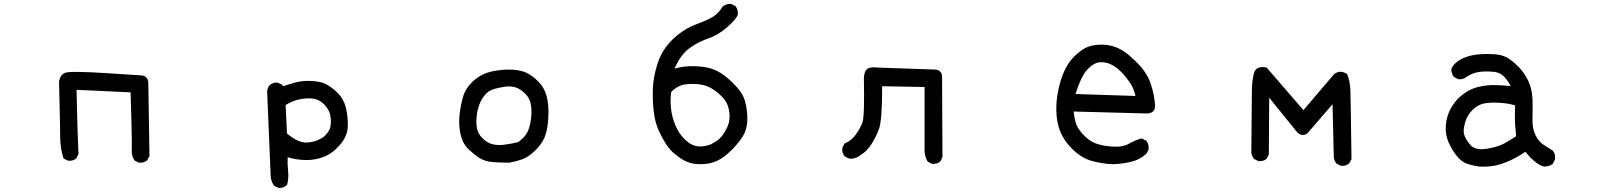

<svg xmlns="http://www.w3.org/2000/svg" viewBox="-20 -805 8040 964"><path d="M676.3 11.2 656.7 1.5 655.3 0.5 654.3 -1Q639.6 -23.9 641.6 -54.2Q642.1 -64 641.8 -98.1Q641.6 -132.3 639.9 -193.8Q638.2 -255.4 635.7 -341.3L364.3 -354Q366.2 -266.1 367.7 -210.9Q369.1 -155.8 370.1 -131.3Q372.1 -82 374 -33.2V-31.7L373.5 -30.8L363.8 -11.2L363.3 -9.8L362.3 -9.3Q346.7 3.9 322.8 2H321.8L320.8 1.5L301.3 -8.3L298.8 -9.8L298.3 -11.7Q282.2 -61.5 282.2 -118.7Q282.2 -174.8 276.4 -391.6V-392.1Q280.8 -432.1 312 -440.9Q340.3 -448.2 503.4 -438.5Q665.5 -428.7 691.9 -426.3Q707.5 -424.8 715.8 -414.8Q724.1 -404.8 724.6 -387.7L730.5 -23.4V-22L730 -20.5L719.2 -1L718.3 0L717.8 0.5Q710 7.3 700 10Q689.9 12.7 678.2 11.7H677.2Z M1379.4 138.2 1358.9 129.4 1357.4 128.9 1356.4 127.4Q1348.1 116.7 1343.8 103.8Q1339.4 90.8 1338.9 76.2Q1337.9 49.3 1321.3 -344.2V-344.7V-345.2Q1321.8 -353.5 1324.5 -361.3Q1327.1 -369.1 1332 -375.5L1332.5 -376H1333Q1339.8 -383.3 1349.6 -387Q1359.4 -390.6 1371.1 -390.6H1372.1L1373.5 -390.1L1394 -381.3L1395 -380.9L1396 -379.9L1402.3 -372.1Q1436.5 -383.8 1465.8 -391.6Q1497.6 -399.4 1531.5 -398.9Q1565.4 -398.4 1594.7 -391.1Q1605 -388.2 1616.2 -382.6Q1627.4 -377 1639.4 -368.7Q1651.4 -360.4 1664.6 -348.6Q1704.6 -314 1716.8 -263.2Q1728.5 -213.4 1726.1 -167Q1723.6 -119.6 1686 -76.7Q1648.9 -34.2 1604.5 -17.1Q1560.5 0 1511.2 -1.5Q1465.8 -2.9 1424.3 -15.6Q1422.4 16.6 1426.3 49.8Q1430.7 88.4 1421.9 121.6L1421.4 123L1419.9 124Q1413.1 131.3 1403.3 135Q1393.6 138.7 1381.8 138.7H1380.9ZM1606.4 -118.7Q1621.6 -132.8 1629.6 -146Q1637.7 -159.2 1639.6 -171.9Q1641.1 -180.7 1641.4 -189.5Q1641.6 -198.2 1640.9 -207.5Q1640.1 -216.8 1638.2 -226.1Q1633.3 -252.9 1609.9 -278.3Q1586.9 -303.2 1559.1 -308.6Q1551.8 -310.1 1543.9 -310.8Q1536.1 -311.5 1527.6 -311.3Q1519 -311 1509.8 -310.3Q1500.5 -309.6 1490.7 -307.6Q1452.6 -301.3 1414.1 -277.8L1420.9 -134.8Q1478.5 -85.9 1523.9 -89.4Q1570.8 -92.8 1606.4 -118.7Z M2536.1 11.7Q2494.1 11.7 2455.1 8.8Q2415 5.9 2387.7 -11.7Q2378.4 -17.1 2369.4 -24.2Q2360.4 -31.2 2350.8 -39.1Q2341.3 -46.9 2332 -56.2Q2302.2 -85 2292 -131.8Q2282.2 -178.2 2287.1 -227.1Q2288.6 -243.2 2291.3 -258.8Q2293.9 -274.4 2297.4 -289.6Q2300.8 -304.7 2304.7 -318.8Q2317.9 -363.8 2358.2 -399.9Q2398.4 -436 2454.1 -447.3Q2508.3 -458 2554.2 -455.1Q2600.1 -452.1 2628.9 -437Q2656.7 -421.9 2681.6 -396.5Q2707 -371.6 2718.3 -340.8Q2729.5 -311 2732.4 -274.9Q2735.4 -239.3 2731.4 -192.9Q2729.5 -169.4 2724.9 -149.7Q2720.2 -129.9 2713.4 -113.3Q2699.2 -80.6 2665 -47.4Q2630.9 -14.2 2599.6 -4.4Q2584 1 2568.6 4.9Q2553.2 8.8 2537.1 11.7H2536.6ZM2580.6 -91.3Q2591.3 -98.1 2600.8 -106.9Q2610.4 -115.7 2618.7 -127Q2624.5 -134.8 2629.2 -144.3Q2633.8 -153.8 2637.5 -166Q2641.1 -178.2 2643.6 -192.4Q2651.4 -235.4 2646.5 -272.5Q2642.1 -309.1 2619.6 -332Q2615.2 -336.4 2610.6 -340.6Q2606 -344.7 2601.3 -348.4Q2596.7 -352.1 2592 -355Q2587.4 -357.9 2582.8 -360.4Q2578.1 -362.8 2573.2 -364.7Q2561 -369.1 2547.6 -370.6Q2534.2 -372.1 2519 -370.1Q2508.8 -368.7 2498.8 -366.9Q2488.8 -365.2 2478.8 -362.8Q2468.8 -360.4 2458.5 -357.4Q2430.2 -349.6 2410.2 -322.8Q2389.2 -295.4 2379.9 -258.3Q2370.1 -221.2 2372.1 -181.2Q2374 -142.1 2397 -116.7Q2420.4 -90.8 2447.3 -82.5Q2474.1 -74.2 2509.3 -78.1Q2526.4 -80.1 2544.7 -83.5Q2563 -86.9 2580.6 -91.3Z M3466.8 17.6Q3453.6 15.6 3441.2 11.5Q3428.7 7.3 3417 1.5Q3394 -10.7 3369.6 -30.8Q3356.9 -40.5 3345.5 -53.2Q3334 -65.9 3324.2 -81.1Q3314.5 -96.2 3305.2 -113.5Q3295.9 -130.9 3287.1 -149.9Q3269.5 -189 3262.7 -242.2Q3255.9 -295.4 3257.8 -357.4Q3258.8 -388.7 3264.9 -421.4Q3271 -454.1 3282.2 -488.3Q3293.5 -522.5 3312.5 -552.5Q3331.5 -582.5 3358.4 -608.4Q3412.1 -659.2 3473.6 -682.1Q3503.4 -693.4 3525.1 -703.1Q3546.9 -712.9 3560.5 -721.2Q3563.5 -723.1 3566.7 -725.6Q3569.8 -728 3573 -730.5Q3576.2 -732.9 3579.1 -735.8Q3582 -738.8 3585 -741.7Q3587.9 -744.6 3590.8 -748Q3593.8 -751.5 3596.4 -755.1Q3599.1 -758.8 3601.8 -762.7Q3604.5 -766.6 3607.4 -770.5L3607.9 -771.5L3608.4 -772Q3626 -787.1 3649.9 -785.2H3650.9L3651.9 -784.7L3671.4 -774.9L3672.9 -773.9L3673.8 -772.9Q3686.5 -755.9 3684.6 -731.9V-731L3684.1 -730.5Q3675.8 -707.5 3629.9 -667.5Q3584 -627.4 3533.2 -610.8Q3516.6 -605 3500.7 -597.7Q3484.9 -590.3 3469.2 -581.1Q3453.6 -571.8 3438 -560.1Q3424.3 -549.8 3411.6 -535.2Q3398.9 -520.5 3387.7 -501.7Q3376.5 -482.9 3366.7 -460Q3392.6 -468.3 3423.3 -471.2Q3461.9 -474.6 3503.4 -470.2Q3510.7 -469.2 3517.3 -468.3Q3523.9 -467.3 3530.8 -465.8Q3537.6 -464.4 3543.9 -462.6Q3550.3 -460.9 3556.4 -458.7Q3562.5 -456.5 3568.6 -454.1Q3574.7 -451.7 3580.6 -448.7Q3598.1 -439.9 3618.4 -424.6Q3638.7 -409.2 3661.1 -387.2Q3684.1 -364.7 3698.7 -343Q3713.4 -321.3 3719.7 -300.3Q3723.6 -287.1 3726.3 -272.9Q3729 -258.8 3730.5 -244.6Q3731.9 -230.5 3732.4 -215.8Q3733.4 -171.9 3718.3 -137.2Q3703.1 -103 3656.7 -55.2Q3609.9 -6.8 3565.4 8.3Q3550.8 13.7 3534.7 16.4Q3518.6 19 3501.7 19.3Q3484.9 19.5 3466.8 17.6ZM3561 -87.4Q3569.3 -91.3 3576.4 -95.9Q3583.5 -100.6 3589.8 -106.2Q3596.2 -111.8 3602.1 -118.7Q3610.4 -128.9 3617.9 -141.4Q3625.5 -153.8 3632.3 -168.5Q3638.7 -183.1 3641.4 -199Q3644 -214.8 3642.6 -232.9Q3639.6 -268.6 3626 -293Q3611.8 -317.4 3573.7 -347.2Q3535.6 -376 3494.1 -381.3Q3451.2 -386.7 3415.5 -380.4Q3381.3 -374.5 3350.1 -343.8Q3344.7 -306.2 3348.6 -264.2Q3352.5 -221.2 3369.6 -179.2Q3386.7 -137.2 3414.6 -108.9Q3441.4 -81.5 3466.6 -74Q3491.7 -66.4 3520 -72Q3548.3 -77.6 3560.1 -86.9H3560.5Z M4658.7 17.1 4639.2 7.3 4637.2 6.3 4636.7 4.9Q4620.1 -23.9 4622.1 -58.6V-368.2L4409.2 -372.1Q4409.2 -283.2 4405 -229.7Q4400.9 -176.3 4392.1 -154.3Q4375.5 -111.3 4353 -77.6Q4330.6 -43.9 4303.2 -28.3Q4282.2 -9.8 4252.4 -7.8H4252H4251.5Q4233.9 -10.3 4220.7 -21L4220.2 -21.5Q4207 -37.1 4209 -61V-62L4209.5 -63L4219.2 -82.5L4220.2 -84.5L4222.2 -85.4Q4255.9 -99.6 4276.9 -129.4Q4298.3 -160.2 4310.1 -189.5Q4321.3 -218.8 4317.4 -415V-415.5Q4318.8 -434.6 4324.7 -446.8Q4330.6 -459 4341.3 -462.9Q4359.4 -469.7 4386.2 -465.8L4663.1 -456.1Q4667.5 -456.5 4671.9 -456.1Q4690.4 -455.6 4700.4 -445.8Q4710.4 -436 4710 -418.9L4711.9 -17.6V-16.1L4711.4 -15.1L4701.7 4.4L4701.2 5.9L4700.2 6.3Q4692.4 13.2 4682.4 15.9Q4672.4 18.6 4660.6 17.6H4659.7Z M5569.3 19.5Q5511.7 17.6 5458.5 2Q5404.3 -14.2 5357.9 -63Q5335 -86.9 5319.6 -112.5Q5304.2 -138.2 5295.9 -165.5Q5280.3 -219.2 5284.2 -284.7Q5285.6 -306.2 5289.1 -328.1Q5292.5 -350.1 5297.9 -372.1Q5303.2 -394 5311 -416Q5322.3 -449.2 5338.4 -476.1Q5354.5 -502.9 5375 -522.9Q5385.3 -532.7 5395 -540.8Q5404.8 -548.8 5414.3 -555.2Q5423.8 -561.5 5433.1 -565.9Q5442.4 -570.3 5451.7 -573.2Q5486.8 -583 5528.8 -580.1Q5537.1 -579.6 5545.4 -578.1Q5553.7 -576.7 5561.8 -574.7Q5569.8 -572.8 5577.6 -569.8Q5585.4 -566.9 5593.3 -563.5Q5601.1 -560.1 5608.4 -555.7Q5613.8 -552.7 5619.1 -549.3Q5624.5 -545.9 5630.4 -541.7Q5636.2 -537.6 5642.1 -533Q5647.9 -528.3 5654.1 -522.9Q5660.2 -517.6 5666.5 -511.7Q5672.9 -505.9 5679.4 -499.8Q5686 -493.7 5692.9 -486.3Q5708.5 -470.2 5721.2 -453.1Q5733.9 -436 5743.4 -418Q5752.9 -399.9 5758.8 -380.9Q5777.3 -324.2 5779.3 -272.5Q5779.3 -267.1 5778.3 -262.2Q5777.3 -257.3 5775.1 -253.4Q5772.9 -249.5 5770 -246.6Q5767.1 -243.7 5763.2 -241.2Q5759.3 -238.8 5754.6 -237.5Q5750 -236.3 5744.6 -235.6Q5739.3 -234.9 5733.4 -235.4L5370.6 -245.1Q5371.6 -238.3 5372.3 -231.9Q5373 -225.6 5374 -219.7Q5375 -213.9 5376.2 -208.5Q5377.4 -203.1 5378.7 -198.2Q5379.9 -193.4 5381.3 -188.7Q5382.8 -184.1 5384.3 -179.7Q5387.7 -170.9 5393.6 -161.4Q5399.4 -151.9 5407.7 -141.6Q5416 -131.3 5426.8 -121.1Q5442.9 -105 5461.2 -94.5Q5479.5 -84 5500.5 -79.1Q5514.6 -75.2 5528.6 -73Q5542.5 -70.8 5556.2 -69.6Q5569.8 -68.4 5583 -68.4Q5622.6 -68.4 5649.4 -84Q5678.2 -101.1 5710.4 -109.4L5712.4 -109.9L5714.4 -108.9L5733.9 -99.1L5735.4 -98.1L5736.3 -97.2Q5749 -80.1 5747.1 -56.2V-55.2L5746.6 -54.2L5736.8 -34.7L5736.3 -33.7L5735.4 -32.7Q5701.2 -2.4 5657.7 7.8Q5615.2 17.6 5569.8 19.5ZM5681.2 -323.2Q5676.3 -343.3 5669.7 -359.4Q5663.1 -375.5 5654.3 -388.2Q5644.5 -402.8 5633.8 -416.3Q5623 -429.7 5610.8 -442.4Q5587.4 -466.8 5559.1 -481Q5531.2 -495.1 5500.5 -492.2Q5470.7 -489.3 5439.5 -456.1Q5408.7 -423.3 5379.9 -333Z M6711.4 26.9 6691.9 17.1 6690.4 16.6 6689.9 15.6Q6679.2 2.4 6676.8 -15.1V-15.6L6670.4 -281.7Q6577.6 -174.8 6544.4 -135.7L6543.9 -135.3L6543.5 -134.8Q6515.6 -116.2 6490.7 -143.6L6352.5 -314.5L6350.6 -31.2V-29.8L6350.1 -28.8L6340.3 -9.3L6339.8 -7.8L6338.9 -7.3Q6323.2 5.9 6299.3 3.9H6298.3L6297.4 3.4L6277.8 -6.3L6276.4 -6.8L6275.9 -7.8Q6265.1 -21 6262.7 -38.6V-39.1Q6264.6 -311.5 6265.6 -356.4Q6266.6 -402.3 6275.9 -437.5Q6281.2 -457.5 6297.6 -464.4Q6314 -471.2 6338.4 -465.8L6340.3 -465.3L6341.3 -463.9L6524.4 -252L6678.2 -432.6L6678.7 -433.1L6679.2 -433.6Q6710 -455.6 6742.7 -433.6L6744.1 -432.6L6744.6 -430.7Q6751.5 -413.6 6755.1 -395Q6758.8 -376.5 6759.8 -356.9Q6761.7 -317.4 6765.6 -7.8V-6.3L6765.1 -4.9L6754.4 14.6L6753.4 15.6L6752.9 16.1Q6745.1 22.9 6735.1 25.6Q6725.1 28.3 6713.4 27.3H6712.4Z M7406.2 31.2Q7376.5 27.3 7348.6 18.1Q7319.8 8.8 7295.4 -20.5Q7271.5 -49.8 7253.4 -89.8Q7235.4 -130.9 7239.3 -176.3Q7243.2 -221.7 7263.2 -258.8Q7283.2 -295.9 7313.5 -321.8Q7343.8 -347.7 7375 -359.9Q7390.6 -366.2 7408.9 -370.1Q7427.2 -374 7448.2 -376.5Q7487.3 -380.4 7564.9 -373Q7548.8 -402.8 7531.2 -420.9Q7524.9 -427.2 7517.1 -432.1Q7509.3 -437 7500 -440.2Q7490.7 -443.4 7480 -444.3Q7471.2 -445.3 7462.6 -445.8Q7454.1 -446.3 7445.6 -446.3Q7437 -446.3 7428 -445.8Q7418.9 -445.3 7409.7 -444.3Q7374.5 -440.4 7342.3 -418.5Q7334.5 -411.6 7324.7 -408.9Q7314.9 -406.2 7303.2 -407.2H7302.2L7301.3 -407.7L7281.7 -417.5L7280.3 -418.5L7279.3 -419.4Q7273.9 -426.8 7270.8 -435.3Q7267.6 -443.8 7266.6 -453.6V-454.1V-454.6Q7269 -472.7 7292 -491.7Q7314.5 -510.3 7344.7 -520Q7375 -530.3 7411.6 -532.7Q7448.2 -535.2 7482.9 -532.7Q7518.1 -530.3 7542.5 -518.1Q7555.2 -511.7 7569.3 -500.7Q7583.5 -489.7 7599.9 -473.9Q7616.2 -458 7629.4 -439.5Q7642.6 -420.9 7652.6 -399.9Q7662.6 -378.9 7668 -356Q7673.3 -333 7674.3 -308.1Q7675.8 -259.8 7674.3 -209.5Q7672.9 -160.6 7689 -127.4Q7704.6 -94.7 7729.5 -78.6Q7742.2 -70.3 7753.4 -63Q7764.6 -55.7 7774.4 -49.8L7775.4 -49.3L7775.9 -48.8Q7791.5 -31.2 7787.1 -4.9V-3.9L7786.6 -3.4L7776.9 16.1L7775.9 17.6L7774.9 18.6Q7766.6 24.9 7756.1 28.1Q7745.6 31.2 7733.4 31.2H7732.9H7731.9Q7690.4 21 7638.7 -43Q7587.4 -7.3 7532.2 13.2Q7474.6 35.2 7406.7 31.2ZM7535.2 -85.9 7592.3 -121.1Q7588.9 -156.2 7586.9 -180.2Q7585 -205.1 7586.9 -275.9Q7559.1 -284.7 7519.5 -288.1Q7476.6 -292 7439.9 -287.1Q7432.6 -286.1 7425.8 -284.4Q7418.9 -282.7 7412.4 -279.8Q7405.8 -276.9 7399.4 -273.2Q7393.1 -269.5 7387 -265.1Q7380.9 -260.7 7375 -254.9Q7346.2 -227.5 7335.7 -189Q7325.2 -150.4 7331.1 -129.9Q7332 -125 7334.7 -119.1Q7337.4 -113.3 7341.1 -106.9Q7344.7 -100.6 7349.9 -93.3Q7355 -85.9 7361.3 -78.6Q7385.3 -49.3 7440.9 -57.6Q7460.4 -60.5 7477.5 -64.7Q7494.6 -68.8 7509 -74.2Q7523.4 -79.6 7535.2 -85.9Z"/></svg>

Font: NaikaiFont
Style: SemiBold
Weight: 600
Version: Version 1.89